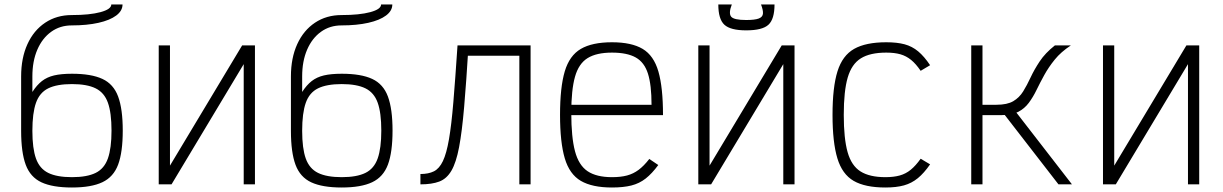

<svg xmlns="http://www.w3.org/2000/svg" viewBox="-20 -820 5440 854"><path d="M300 14Q214 14 164.5 -9Q115 -32 94.5 -87Q74 -142 74 -238V-480Q74 -562 102 -623.5Q130 -685 181 -719Q232 -753 299 -753Q379 -753 427 -766Q475 -779 475 -800H525Q525 -772 497 -751Q469 -730 418 -718.5Q367 -707 299 -707Q247 -707 207.5 -678.5Q168 -650 146 -599Q124 -548 124 -480V-411Q144 -442 166.5 -459.5Q189 -477 220.5 -484.5Q252 -492 300 -492Q386 -492 435.5 -469Q485 -446 505.5 -390.5Q526 -335 526 -239Q526 -143 505.5 -88Q485 -33 435.5 -9.5Q386 14 300 14ZM300 -32Q367 -32 405.5 -51Q444 -70 460 -115.5Q476 -161 476 -239Q476 -318 460 -363Q444 -408 405.5 -427Q367 -446 300 -446Q233 -446 194.5 -427Q156 -408 140 -362.5Q124 -317 124 -238Q124 -160 140 -115Q156 -70 194.5 -51Q233 -32 300 -32Z M686 0V-618H736V0H686L1057 -618H1114V0H1064V-618H1114L743 0Z M1500 14Q1414 14 1364.5 -9Q1315 -32 1294.5 -87Q1274 -142 1274 -238V-480Q1274 -562 1302 -623.5Q1330 -685 1381 -719Q1432 -753 1499 -753Q1579 -753 1627 -766Q1675 -779 1675 -800H1725Q1725 -772 1697 -751Q1669 -730 1618 -718.5Q1567 -707 1499 -707Q1447 -707 1407.5 -678.5Q1368 -650 1346 -599Q1324 -548 1324 -480V-411Q1344 -442 1366.5 -459.5Q1389 -477 1420.5 -484.5Q1452 -492 1500 -492Q1586 -492 1635.5 -469Q1685 -446 1705.5 -390.5Q1726 -335 1726 -239Q1726 -143 1705.5 -88Q1685 -33 1635.5 -9.5Q1586 14 1500 14ZM1500 -32Q1567 -32 1605.5 -51Q1644 -70 1660 -115.5Q1676 -161 1676 -239Q1676 -318 1660 -363Q1644 -408 1605.5 -427Q1567 -446 1500 -446Q1433 -446 1394.5 -427Q1356 -408 1340 -362.5Q1324 -317 1324 -238Q1324 -160 1340 -115Q1356 -70 1394.5 -51Q1433 -32 1500 -32Z M2290 0V-572H2036V-618H2340V0ZM1850 0V-46Q1886 -46 1910 -58Q1934 -70 1950 -103.5Q1966 -137 1977 -200.5Q1988 -264 1996.5 -366Q2005 -468 2015 -618H2064Q2054 -455 2044.5 -344.5Q2035 -234 2022 -165.5Q2009 -97 1988 -61Q1967 -25 1934 -12.5Q1901 0 1850 0Z M2702 14Q2614 14 2563.5 -15.5Q2513 -45 2492 -116Q2471 -187 2471 -309Q2471 -432 2492 -502.5Q2513 -573 2563.5 -602.5Q2614 -632 2702 -632Q2789 -632 2838.5 -602.5Q2888 -573 2908.5 -502Q2929 -431 2929 -308H2500V-354H2878Q2878 -442 2862 -492.5Q2846 -543 2807.5 -564.5Q2769 -586 2702 -586Q2633 -586 2593.5 -561.5Q2554 -537 2537.5 -478.5Q2521 -420 2521 -318Q2521 -210 2537.5 -147.5Q2554 -85 2593.5 -58.5Q2633 -32 2702 -32Q2741 -32 2769 -39.5Q2797 -47 2820.5 -64.5Q2844 -82 2868 -113L2908 -86Q2880 -48 2852 -26Q2824 -4 2788.5 5Q2753 14 2702 14Z M3086 0V-618H3136V0H3086L3457 -618H3514V0H3464V-618H3514L3143 0ZM3299 -685Q3229 -685 3202 -710Q3175 -735 3175 -800H3235Q3220 -761 3232 -746Q3244 -731 3299 -731Q3337 -731 3354.5 -737.5Q3372 -744 3373.5 -759Q3375 -774 3365 -800H3425Q3425 -735 3398 -710Q3371 -685 3299 -685Z M3918 14Q3828 14 3777 -15.5Q3726 -45 3704.5 -116Q3683 -187 3683 -309Q3683 -432 3705 -502.5Q3727 -573 3779 -602.5Q3831 -632 3922 -632Q3970 -632 4003.5 -623Q4037 -614 4064 -591.5Q4091 -569 4117 -530L4075 -505Q4054 -536 4032.5 -553.5Q4011 -571 3985 -578.5Q3959 -586 3922 -586Q3850 -586 3809 -560.5Q3768 -535 3750.5 -475Q3733 -415 3733 -309Q3733 -204 3750 -143.5Q3767 -83 3807.5 -57.5Q3848 -32 3918 -32Q3955 -32 3982 -39.5Q4009 -47 4031 -65Q4053 -83 4075 -114L4117 -89Q4090 -50 4062.5 -27.5Q4035 -5 4001 4.5Q3967 14 3918 14Z M4322 -308V-354H4412Q4460 -354 4487 -370Q4514 -386 4531 -413.5Q4548 -441 4564 -475.5Q4580 -510 4604.5 -547Q4629 -584 4672 -618H4743Q4699 -589 4671.5 -555Q4644 -521 4625 -486.5Q4606 -452 4590.5 -420Q4575 -388 4556 -362.5Q4537 -337 4509 -322.5Q4481 -308 4436 -308ZM4300 0V-618H4350V0ZM4688 0 4434 -328 4484 -341 4748 0Z M4886 0V-618H4936V0H4886L5257 -618H5314V0H5264V-618H5314L4943 0Z"/></svg>

Font: Victor Mono Thin
Style: Regular
Weight: 100
Monospace: yes
Designer: Rune Bjørnerås
Version: Version 1.561;gftools[0.9.30]